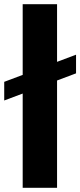

<svg xmlns="http://www.w3.org/2000/svg" viewBox="-29 -899 384 919"><path d="M79.6 0V-451.2L-8.8 -418V-507.3L79.6 -540.5V-878.9H244.1V-603L335 -637.2V-547.9L244.1 -513.7V0Z"/></svg>

Font: Oswald-Bold
Style: Bold
Weight: 700
Designer: vernon adams
Foundry: vernon adams
Version: Version 2.002; ttfautohint (v0.92.18-e454-dirty) -l 8 -r 50 